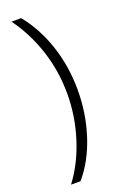

<svg xmlns="http://www.w3.org/2000/svg" viewBox="-167 -763 610 967"><g transform="rotate(-20 138.5 -279.0)"><path d="M230 -279Q230 -155 193 -39.5Q156 76 86 158H35Q101 71 137.5 -44.5Q174 -160 174 -279Q174 -402 137 -514Q100 -626 34 -716H86Q155 -631 192.5 -518Q230 -405 230 -279Z"/></g></svg>

Font: Noto Sans Condensed Light
Style: Regular
Weight: 300
Width: 3
Designer: Monotype Design Team
Foundry: Monotype Imaging Inc.
Version: Version 2.013; ttfautohint (v1.8.4.7-5d5b)